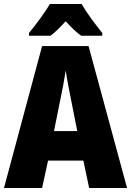

<svg xmlns="http://www.w3.org/2000/svg" viewBox="-20 -947 660 967"><path d="M391 -927H231C210 -889 156 -816 126 -781V-767H234C257 -783 280 -807 311 -840C340 -808 364 -784 389 -767H495V-781C457 -828 417 -882 391 -927ZM429 0H620L426 -715H192L0 0H192L222 -138H400ZM340 -434 369 -287H252L282 -436C293 -487 305 -551 311 -592C317 -549 330 -483 340 -434Z"/></svg>

Font: Noto Sans Sinhala UI Condensed Black
Style: Regular
Weight: 900
Width: 3
Designer: Jelle Bosma - Monotype Design Team
Foundry: Monotype Imaging Inc.
Version: Version 2.006